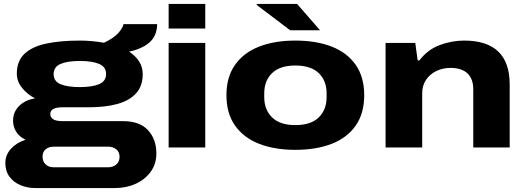

<svg xmlns="http://www.w3.org/2000/svg" viewBox="-20 -745 2658 970"><path d="M158 205Q118 205 83.5 190.5Q49 176 28 148Q7 120 7 79Q7 38 35 7Q63 -24 109 -39Q76 -55 61 -80.5Q46 -106 46 -135Q46 -179 76.5 -209.5Q107 -240 157 -248Q117 -269 91 -301.5Q65 -334 65 -373Q65 -437 104 -473.5Q143 -510 214.5 -525Q286 -540 383 -540Q416 -540 446.5 -537Q477 -534 505 -529Q556 -553 578.5 -579Q601 -605 604 -623H774Q773 -564 735.5 -531Q698 -498 632 -484Q665 -463 683 -434.5Q701 -406 701 -370Q701 -310 667 -273Q633 -236 572 -219.5Q511 -203 429 -203H296Q234 -203 234 -169Q234 -153 248 -143Q262 -133 298 -133H602Q686 -133 728 -87Q770 -41 770 30Q770 83 741.5 122.5Q713 162 665.5 183.5Q618 205 562 205ZM383 -305Q446 -305 481 -320Q516 -335 516 -371Q516 -407 481 -422Q446 -437 383 -437Q321 -437 286 -422Q251 -407 251 -371Q251 -334 286 -319.5Q321 -305 383 -305ZM249 100H528Q551 100 567.5 86Q584 72 584 47Q584 23 567.5 9.5Q551 -4 528 -4H252Q227 -4 211 9Q195 22 195 46Q195 71 210.5 85.5Q226 100 249 100Z M832 -601V-725H1017V-601ZM832 0V-528H1017V0Z M1597 -592H1446L1277 -720V-725H1481ZM1472 12Q1367 12 1289 -18.5Q1211 -49 1167.5 -110.5Q1124 -172 1124 -264Q1124 -356 1167.5 -417.5Q1211 -479 1289 -509.5Q1367 -540 1472 -540Q1578 -540 1656 -509.5Q1734 -479 1777 -417.5Q1820 -356 1820 -264Q1820 -172 1777 -110.5Q1734 -49 1656 -18.5Q1578 12 1472 12ZM1472 -113Q1551 -113 1590.5 -152Q1630 -191 1630 -254V-274Q1630 -337 1590.5 -375.5Q1551 -414 1472 -414Q1394 -414 1354.5 -375.5Q1315 -337 1315 -274V-254Q1315 -191 1354.5 -152Q1394 -113 1472 -113Z M1928 0V-528H2078L2090 -440H2099Q2141 -495 2202 -517.5Q2263 -540 2325 -540Q2555 -540 2555 -318V0H2371V-293Q2371 -347 2341.5 -374.5Q2312 -402 2256 -402Q2217 -402 2184 -386Q2151 -370 2132 -341Q2113 -312 2113 -275V0Z"/></svg>

Font: Archivo Expanded ExtraBold
Style: Regular
Weight: 800
Width: 7
Designer: Hector Gatti
Foundry: Omnibus-Type
Version: Version 2.001; ttfautohint (v1.8.3)